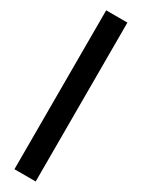

<svg xmlns="http://www.w3.org/2000/svg" viewBox="-263 -813 780 1057"><g transform="rotate(30 127.5 -285.0)"><path d="M60 220V-790H195V220Z"/></g></svg>

Font: Figtree Light Black
Style: Regular
Weight: 900
Version: Version 2.000